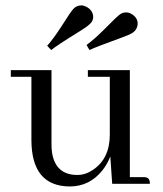

<svg xmlns="http://www.w3.org/2000/svg" viewBox="-20 -671 594 701"><path d="M502.9 -24.4H454.1V-415H300.8V-390.6H380.9V-179.7Q380.9 -91.8 319.3 -50.8Q292 -32.2 262.7 -32.2Q182.6 -32.2 169.9 -114.3Q168 -127.9 168 -143.6V-415H19.5V-390.6H94.7V-158.2Q95.7 8.8 234.4 9.8Q307.6 9.8 354.5 -49.8Q372.1 -72.3 382.8 -99.6L389.6 0H527.3Q527.3 -21.5 512.7 -23.4Q508.8 -24.4 502.9 -24.4ZM307.6 -583Q320.3 -593.8 320.3 -609.4Q319.3 -633.8 294.9 -646.5Q285.2 -651.4 276.4 -651.4Q258.8 -650.4 249 -639.6Q240.2 -631.8 202.1 -571.3Q174.8 -529.3 152.3 -503.9L167 -488.3Q188.5 -505.9 267.6 -554.7Q296.9 -572.3 307.6 -583ZM464.8 -551.8Q477.5 -560.5 481.4 -575.2Q487.3 -600.6 464.8 -617.2Q456.1 -623 448.2 -625Q430.7 -627.9 418.9 -619.1Q408.2 -612.3 362.3 -565.4Q324.2 -527.3 295.9 -506.8L306.6 -488.3Q331.1 -500 422.9 -533.2Q453.1 -543.9 464.8 -551.8Z"/></svg>

Font: Abhaya Libre
Style: Regular
Weight: 400
Designer: Pushpananda Ekanayake, Sol Matas, Pathum Egodawatta
Foundry: Mooniak
Version: Version 1.050 ; ttfautohint (v1.6)